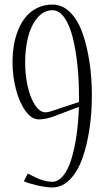

<svg xmlns="http://www.w3.org/2000/svg" viewBox="-20 -821 460 846"><path d="M328.1 -371.6V-395.5Q328.1 -468.8 321 -535.2Q314 -601.6 300.3 -656.2Q286.6 -710.9 263.7 -743.4Q240.7 -775.9 211.4 -775.9Q171.9 -775.9 143.8 -741.5Q115.7 -707 103.3 -656.2Q90.8 -605.5 90.8 -545.9Q90.8 -490.2 102.1 -440.2Q113.3 -390.1 134.3 -358.2Q155.3 -326.2 180.2 -326.2Q192.4 -326.2 209 -332ZM327.6 -350.1 220.7 -309.6Q183.6 -294.9 150.4 -294.9Q119.6 -294.9 92.8 -331.5Q65.9 -368.2 50.5 -426.5Q35.2 -484.9 35.2 -547.4Q35.2 -586.4 41.3 -622.3Q47.4 -658.2 61 -691.2Q74.7 -724.1 95 -748Q115.2 -772 145 -786.4Q174.8 -800.8 211.4 -800.8Q254.9 -800.8 289.1 -766.8Q323.2 -732.9 343.5 -675.3Q363.8 -617.7 374.3 -547.6Q384.8 -477.5 384.8 -399.9Q384.8 -321.8 374 -251Q363.3 -180.2 342.5 -122.1Q321.8 -64 287.6 -29.5Q253.4 4.9 210 4.9H207.5Q183.1 4.9 142.3 -4.6Q101.6 -14.2 85 -22.5L102.5 -56.2Q106.4 -54.2 125.2 -44.9Q144 -35.6 153.1 -32Q162.1 -28.3 178.7 -24.2Q195.3 -20 210 -20Q236.8 -20 258.8 -47.1Q280.8 -74.2 294.9 -121.1Q309.1 -168 317.4 -226.1Q325.7 -284.2 327.6 -350.1Z"/></svg>

Font: Reswysokr
Style: Regular
Weight: 500
Version: Version 0.984